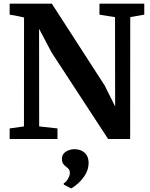

<svg xmlns="http://www.w3.org/2000/svg" viewBox="-20 -763 826 1054"><path d="M33 0V-58L111.5 -69L112 -667Q99.5 -670 86.2 -672.8Q73 -675.5 59.8 -678.2Q46.5 -681 33 -682.5V-743H264.5L555 -293L612 -178.5L611.5 -669L526 -682.5V-743H772V-682.5L695 -669L694.5 0H573.5L263.5 -474.5L194.5 -605L195 -69L295.5 -58V0ZM466.5 132.5Q466 165.5 449.2 194Q432.5 222.5 410.2 242.2Q388 262 372 271H370L330.5 250.5L329.5 243.5Q342.5 237.5 353 219Q363.5 200.5 363.5 188Q363.5 172.5 357 165Q350.5 157.5 342.5 152Q334.5 146.5 327.2 136.8Q320 127 320 109.5Q320 89.5 331.8 77.8Q343.5 66 359.2 61Q375 56 385.5 56H388.5Q423.5 56 445.2 76.2Q467 96.5 466.5 132.5Z"/></svg>

Font: Merriweather 24pt
Style: Bold
Weight: 700
Designer: Eben Sorkin
Foundry: Eben Sorkin
Version: Version 2.100